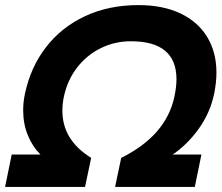

<svg xmlns="http://www.w3.org/2000/svg" viewBox="-38 -734 870 754"><path d="M8 -127H121Q89 -159 71 -203.5Q53 -248 53 -301Q53 -334 60 -366Q82 -470 142.5 -548.5Q203 -627 296 -670.5Q389 -714 506 -714Q601 -714 670 -681.5Q739 -649 775.5 -589Q812 -529 812 -449Q812 -410 803 -366Q788 -293 744 -230.5Q700 -168 640 -127H753L727 0H414L438 -114Q615 -202 647 -355Q655 -393 655 -423Q655 -572 476 -572Q413 -572 358 -545Q303 -518 265 -469Q227 -420 213 -355Q207 -327 207 -299Q207 -184 320 -114L296 0H-18Z"/></svg>

Font: Prompt Semibold
Style: Italic
Weight: 600
Italic angle: -12°
Designer: Katatrad Team
Foundry: CadsonDemak
Version: Version 1.000